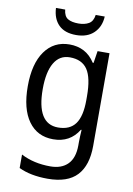

<svg xmlns="http://www.w3.org/2000/svg" viewBox="-104 -804 767 1109"><g transform="rotate(10 279.5 -250.0)"><path d="M247 -546Q294 -546 331.5 -526.5Q369 -507 396 -465H401L412 -536H482V8Q482 122 427 181Q372 240 255 240Q155 240 86 207V128Q161 167 258 167Q324 167 360.5 130Q397 93 397 19V0Q397 -14 398 -36Q399 -58 400 -72H396Q346 10 247 10Q154 10 102 -62Q50 -134 50 -267Q50 -399 102.5 -472.5Q155 -546 247 -546ZM261 -473Q201 -473 169.5 -419.5Q138 -366 138 -266Q138 -62 263 -62Q332 -62 364.5 -106.5Q397 -151 397 -246V-268Q397 -377 364.5 -425Q332 -473 261 -473ZM418 -740Q415 -680 377 -643Q339 -606 273 -606Q206 -606 170.5 -641.5Q135 -677 132 -740H186Q190 -701 212.5 -687.5Q235 -674 275 -674Q311 -674 335.5 -688Q360 -702 365 -740Z"/></g></svg>

Font: Noto Sans Gurmukhi UI SemiCondensed
Style: Regular
Weight: 400
Width: 4
Designer: Jelle Bosma - Monotype Design Team
Foundry: Monotype Imaging Inc.
Version: Version 2.004; ttfautohint (v1.8.4.7-5d5b)